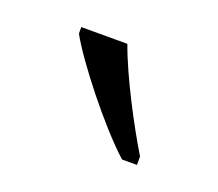

<svg xmlns="http://www.w3.org/2000/svg" viewBox="-46 -825 316 278"><g transform="rotate(20 112.0 -686.0)"><path d="M161 -606H184V-619C161 -657 127 -721 111 -766H40V-756C59 -721 121 -642 161 -606Z"/></g></svg>

Font: Noto Serif Armenian ExtraCondensed Light
Style: Regular
Weight: 300
Width: 2
Designer: Monotype Design Team
Foundry: Monotype Imaging Inc.
Version: Version 2.008